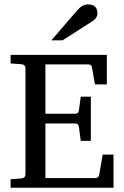

<svg xmlns="http://www.w3.org/2000/svg" viewBox="-20 -873 565 873"><path d="M422.9 -812.5Q422.9 -791 400.9 -776.9L264.2 -689.5H213.4L333.5 -828.6Q355 -853 379.9 -853Q422.9 -853 422.9 -812.5ZM496.1 -19.5H28.3V-58.1L76.2 -61.5Q95.7 -63 95.7 -81.5V-561.5Q95.7 -579.6 76.2 -581.1L28.3 -584.5V-623.5H465.8V-489.3H411.6L398.9 -563Q397 -580.1 382.8 -580.1H186.5V-356H322.8Q336.4 -356 338.9 -371.6L347.2 -433.6H393.1V-232.4H347.2L338.9 -294.9Q336.9 -311.5 322.8 -311.5H186.5V-63.5H415Q428.7 -63.5 431.6 -80.6L446.8 -169.9H496.1Z"/></svg>

Font: Annapurna SIL
Style: Regular
Weight: 400
Designer: Peter Martin, Annie Olsen
Foundry: SIL International
Version: Version 2.000